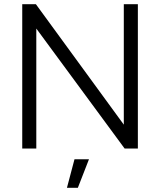

<svg xmlns="http://www.w3.org/2000/svg" viewBox="-20 -708 766 915"><path d="M151 -688H86V0H153V-572L574 0H637V-688H570V-114ZM404 51H335L299 187H351Z"/></svg>

Font: Roundo
Style: Regular
Weight: 400
Designer: Shiva Nallaperumal
Foundry: Indian Type Foundry
Version: Version 2.000